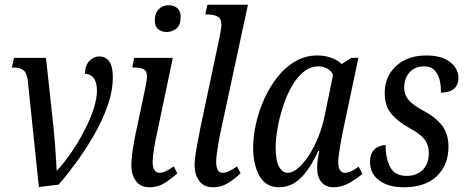

<svg xmlns="http://www.w3.org/2000/svg" viewBox="-20 -780 1964 810"><path d="M97 -442Q93 -473 78.5 -484Q64 -495 39 -495H30L39 -536H174L206 -240Q209 -207 212 -171.5Q215 -136 216.5 -106.5Q218 -77 219 -61H221Q254 -97 284 -141.5Q314 -186 338 -233Q362 -280 375.5 -322.5Q389 -365 389 -396Q389 -433 375 -451Q361 -469 338 -469Q340 -507 358.5 -524.5Q377 -542 399 -542Q425 -542 440.5 -521.5Q456 -501 456 -455Q456 -395 432.5 -330Q409 -265 372.5 -203Q336 -141 297 -88.5Q258 -36 227 -1L144 9Z M684 -645Q661 -645 647 -657Q633 -669 633 -694Q633 -724 649.5 -741Q666 -758 692 -758Q713 -758 727.5 -746Q742 -734 742 -709Q742 -673 723.5 -659Q705 -645 684 -645ZM610 10Q572 10 553 -17Q534 -44 534 -81Q534 -101 537.5 -129.5Q541 -158 546.5 -188Q552 -218 558 -243L595 -419Q600 -443 600 -457Q600 -481 586 -488Q572 -495 549 -495H538L546 -536H709L642 -216Q636 -191 630 -155Q624 -119 624 -98Q624 -51 653 -51Q666 -51 681 -58.5Q696 -66 713 -78L728 -49Q708 -30 678 -10Q648 10 610 10Z M878 10Q840 10 820.5 -17Q801 -44 801 -81Q801 -109 809 -154Q817 -199 825 -239L907 -627Q910 -642 912 -655.5Q914 -669 914 -676Q914 -702 897 -710.5Q880 -719 857 -719H846L855 -760H1026L909 -216Q906 -201 902 -178.5Q898 -156 895 -134Q892 -112 892 -98Q892 -51 919 -51Q932 -51 947.5 -58.5Q963 -66 980 -78L995 -49Q976 -30 945.5 -10Q915 10 878 10Z M1157 10Q1101 10 1074.5 -38Q1048 -86 1048 -157Q1048 -205 1060 -258.5Q1072 -312 1095 -363Q1118 -414 1151 -455.5Q1184 -497 1226 -521.5Q1268 -546 1319 -546Q1351 -546 1378 -536Q1405 -526 1422 -510L1462 -536H1492L1424 -214Q1422 -203 1418 -181Q1414 -159 1410.5 -136Q1407 -113 1407 -98Q1407 -51 1435 -51Q1449 -51 1463.5 -58.5Q1478 -66 1493 -77L1509 -47Q1489 -29 1456 -9.5Q1423 10 1386 10Q1355 10 1336.5 -11.5Q1318 -33 1318 -71Q1318 -93 1320.5 -108.5Q1323 -124 1327 -143H1322Q1291 -72 1250.5 -31Q1210 10 1157 10ZM1194 -51Q1215 -51 1238.5 -71.5Q1262 -92 1284 -126Q1306 -160 1323 -202.5Q1340 -245 1349 -288L1385 -464Q1377 -482 1360 -491Q1343 -500 1323 -500Q1289 -500 1260.5 -476.5Q1232 -453 1210.5 -415Q1189 -377 1174 -331Q1159 -285 1151 -239.5Q1143 -194 1143 -158Q1143 -101 1157.5 -76Q1172 -51 1194 -51Z M1684 10Q1618 10 1579.5 -19Q1541 -48 1541 -97Q1541 -125 1552 -140.5Q1563 -156 1578.5 -162Q1594 -168 1607 -168Q1606 -115 1625.5 -76.5Q1645 -38 1696 -38Q1738 -38 1763.5 -63.5Q1789 -89 1789 -135Q1789 -169 1770 -193Q1751 -217 1707 -240Q1659 -267 1631 -299.5Q1603 -332 1603 -388Q1603 -457 1651 -501.5Q1699 -546 1779 -546Q1827 -546 1857 -531.5Q1887 -517 1900.5 -495.5Q1914 -474 1914 -452Q1914 -420 1894 -404.5Q1874 -389 1840 -389Q1841 -416 1835 -441.5Q1829 -467 1813.5 -483.5Q1798 -500 1769 -500Q1731 -500 1708.5 -475.5Q1686 -451 1685 -412Q1685 -379 1706 -356Q1727 -333 1768 -312Q1817 -286 1844.5 -251Q1872 -216 1872 -161Q1872 -84 1823 -37Q1774 10 1684 10Z"/></svg>

Font: Noto Serif Condensed
Style: Italic
Weight: 400
Width: 3
Italic angle: -12°
Designer: Monotype Design Team
Foundry: Monotype Imaging Inc.
Version: Version 2.014; ttfautohint (v1.8.4.7-5d5b)